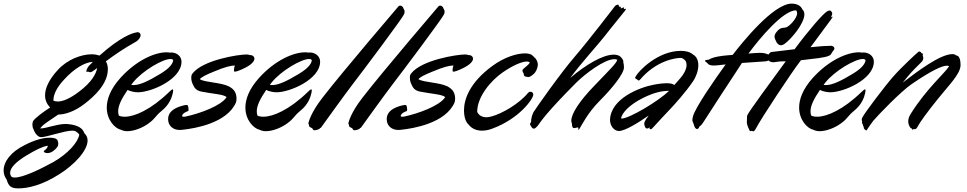

<svg xmlns="http://www.w3.org/2000/svg" viewBox="-271 -707 5342 1061"><path d="M45 106C49 101 51 95 51 88C51 85 51 82 50 79C49 69 44 60 31 57C16 54 10 54 3 54C-29 54 -75 64 -135 95C-214 134 -251 188 -251 235C-251 254 -245 271 -234 286C-224 320 -212 334 -170 334C-117 334 -39 317 58 255C137 205 213 127 213 69C213 64 212 59 211 54C209 46 203 37 195 29C187 2 159 -16 107 -21C102 -21 98 -22 93 -22C43 -22 -16 3 -48 3C-43 -14 18 -51 51 -74C88 -74 142 -91 196 -133C252 -176 325 -244 325 -325C325 -339 322 -355 314 -368C358 -401 416 -441 476 -474C496 -485 506 -501 506 -513C506 -520 500 -529 491 -529C487 -529 482 -528 474 -526C461 -523 396 -505 279 -400C267 -404 252 -407 236 -407C179 -407 102 -379 49 -321C-3 -265 -22 -217 -22 -180C-22 -152 -11 -131 6 -113C-30 -90 -82 -52 -89 -36C-91 -30 -92 -24 -92 -18C-92 -9 -90 0 -86 7C-80 26 -63 51 -44 51C-13 51 84 15 129 15C136 15 142 16 146 18C156 24 163 30 167 37C161 78 105 143 21 190C-52 230 -144 274 -189 274C-196 274 -203 273 -207 270C-213 263 -215 255 -215 248C-215 219 -180 186 -128 154C-75 122 -37 103 -7 98C-7 109 -17 119 -25 124C-28 126 -29 128 -29 130C-29 135 -19 139 -8 139C14 139 36 119 45 106ZM222 -345C215 -338 206 -321 206 -313C206 -311 207 -310 209 -310C211 -310 213 -311 215 -311C220 -311 222 -308 227 -308C231 -308 236 -309 245 -316L266 -331C260 -298 235 -253 168 -202C115 -161 75 -146 48 -146C38 -146 31 -148 24 -151C24 -185 42 -223 83 -267C139 -329 200 -364 242 -365C236 -358 229 -352 222 -345Z M684 -193 686 -207C686 -211 685 -213 683 -213C679 -213 673 -208 664 -199C562 -100 472 -62 419 -62C405 -62 394 -64 386 -68C383 -75 382 -83 382 -92C382 -123 400 -160 434 -210C447 -203 472 -197 491 -197C566 -197 732 -269 732 -366C732 -396 706 -417 675 -417C672 -417 671 -417 669 -416C663 -417 657 -418 650 -418C585 -418 484 -375 395 -277C339 -215 319 -158 319 -113C319 -43 365 3 397 10C407 15 419 18 432 18C471 18 519 -2 550 -25C591 -55 582 -61 624 -96C667 -131 679 -171 684 -193ZM615 -299C549 -259 502 -237 469 -237C464 -237 459 -237 454 -238C457 -242 460 -246 464 -251C516 -316 628 -381 671 -381C678 -381 683 -379 686 -375C685 -358 670 -332 615 -299Z M768 -93C770 -94 771 -98 771 -102C771 -109 769 -117 768 -122C766 -125 764 -127 759 -127C753 -127 746 -125 734 -122C703 -113 658 -95 658 -48C658 -11 687 11 720 11C725 11 732 11 738 10C806 3 984 -27 1033 -141C1035 -146 1036 -154 1036 -162C1036 -175 1033 -190 1027 -200C1021 -211 1010 -221 993 -230C947 -252 865 -251 833 -269C841 -280 863 -292 910 -311C974 -338 1006 -345 1027 -345C1024 -338 1022 -329 1022 -321C1022 -318 1022 -315 1023 -313C1023 -311 1024 -311 1027 -311C1034 -311 1051 -316 1085 -333C1120 -351 1135 -369 1135 -383C1135 -392 1127 -402 1116 -402C1109 -402 1103 -406 1091 -406C1047 -406 851 -376 793 -301C788 -295 786 -289 786 -277C786 -263 789 -253 795 -240C803 -223 810 -208 841 -201C898 -189 968 -186 981 -170C951 -122 831 -79 755 -63C755 -63 751 -62 746 -62C742 -62 737 -62 735 -65C737 -83 763 -91 768 -93Z M1450 -193 1452 -207C1452 -211 1451 -213 1449 -213C1445 -213 1439 -208 1430 -199C1328 -100 1238 -62 1185 -62C1171 -62 1160 -64 1152 -68C1149 -75 1148 -83 1148 -92C1148 -123 1166 -160 1200 -210C1213 -203 1238 -197 1257 -197C1332 -197 1498 -269 1498 -366C1498 -396 1472 -417 1441 -417C1438 -417 1437 -417 1435 -416C1429 -417 1423 -418 1416 -418C1351 -418 1250 -375 1161 -277C1105 -215 1085 -158 1085 -113C1085 -43 1131 3 1163 10C1173 15 1185 18 1198 18C1237 18 1285 -2 1316 -25C1357 -55 1348 -61 1390 -96C1433 -131 1445 -171 1450 -193ZM1381 -299C1315 -259 1268 -237 1235 -237C1230 -237 1225 -237 1220 -238C1223 -242 1226 -246 1230 -251C1282 -316 1394 -381 1437 -381C1444 -381 1449 -379 1452 -375C1451 -358 1436 -332 1381 -299Z M1961 -656C1955 -665 1959 -665 1952 -671C1949 -674 1945 -676 1941 -676C1937 -676 1934 -675 1931 -672C1923 -662 1626 -316 1511 -167C1445 -82 1435 -33 1433 -26C1433 -21 1437 -19 1437 -14V-11C1437 -6 1445 -3 1451 0C1459 2 1456 13 1466 13C1476 13 1497 7 1498 0H1499C1502 0 1504 -2 1508 -9C1513 -16 1630 -179 1682 -247C1734 -314 1948 -600 1960 -625C1963 -629 1965 -636 1965 -643C1965 -648 1963 -652 1961 -656Z M2182 -656C2176 -665 2180 -665 2173 -671C2170 -674 2166 -676 2162 -676C2158 -676 2155 -675 2152 -672C2144 -662 1847 -316 1732 -167C1666 -82 1656 -33 1654 -26C1654 -21 1658 -19 1658 -14V-11C1658 -6 1666 -3 1672 0C1680 2 1677 13 1687 13C1697 13 1718 7 1719 0H1720C1723 0 1725 -2 1729 -9C1734 -16 1851 -179 1903 -247C1955 -314 2169 -600 2181 -625C2184 -629 2186 -636 2186 -643C2186 -648 2184 -652 2182 -656Z M1976 -93C1978 -94 1979 -98 1979 -102C1979 -109 1977 -117 1976 -122C1974 -125 1972 -127 1967 -127C1961 -127 1954 -125 1942 -122C1911 -113 1866 -95 1866 -48C1866 -11 1895 11 1928 11C1933 11 1940 11 1946 10C2014 3 2192 -27 2241 -141C2243 -146 2244 -154 2244 -162C2244 -175 2241 -190 2235 -200C2229 -211 2218 -221 2201 -230C2155 -252 2073 -251 2041 -269C2049 -280 2071 -292 2118 -311C2182 -338 2214 -345 2235 -345C2232 -338 2230 -329 2230 -321C2230 -318 2230 -315 2231 -313C2231 -311 2232 -311 2235 -311C2242 -311 2259 -316 2293 -333C2328 -351 2343 -369 2343 -383C2343 -392 2335 -402 2324 -402C2317 -402 2311 -406 2299 -406C2255 -406 2059 -376 2001 -301C1996 -295 1994 -289 1994 -277C1994 -263 1997 -253 2003 -240C2011 -223 2018 -208 2049 -201C2106 -189 2176 -186 2189 -170C2159 -122 2039 -79 1963 -63C1963 -63 1959 -62 1954 -62C1950 -62 1945 -62 1943 -65C1945 -83 1971 -91 1976 -93Z M2449 4C2599 -51 2676 -161 2676 -184C2676 -195 2668 -200 2660 -200C2655 -200 2651 -198 2648 -195C2600 -135 2503 -78 2443 -63C2434 -61 2425 -59 2417 -59C2393 -59 2374 -70 2366 -89C2366 -173 2442 -262 2507 -307C2565 -347 2614 -367 2640 -367C2648 -367 2654 -365 2657 -361C2650 -349 2634 -338 2624 -329C2618 -324 2616 -320 2616 -316C2616 -309 2624 -303 2624 -294C2624 -281 2645 -283 2648 -281C2655 -281 2666 -287 2678 -298C2690 -308 2701 -331 2701 -351C2701 -363 2694 -381 2682 -390C2679 -394 2673 -399 2667 -404C2659 -409 2646 -412 2630 -412C2585 -412 2515 -391 2449 -342C2325 -251 2293 -159 2293 -97C2293 -69 2299 -46 2307 -33C2310 -27 2315 -22 2319 -18C2334 1 2358 15 2392 15C2409 15 2428 12 2449 4Z M3177 -334C3177 -344 3176 -355 3173 -365C3173 -365 3174 -366 3174 -367C3174 -374 3165 -388 3155 -396C3146 -402 3134 -405 3120 -405C3061 -405 2966 -350 2880 -276C2933 -350 3042 -470 3071 -508C3106 -554 3173 -634 3183 -648C3187 -653 3188 -656 3188 -657C3188 -658 3188 -659 3187 -659C3185 -659 3181 -657 3179 -657C3177 -657 3176 -657 3176 -659C3176 -659 3177 -660 3177 -661C3177 -662 3178 -663 3178 -664C3178 -665 3177 -666 3176 -666C3173 -666 3165 -661 3160 -661C3160 -661 3159 -661 3159 -662C3159 -663 3160 -665 3160 -667C3160 -669 3159 -670 3153 -670C3145 -670 3152 -681 3144 -681C3139 -681 3133 -679 3128 -674C3120 -664 2985 -487 2907 -396C2828 -305 2689 -107 2677 -87C2666 -66 2664 -44 2664 -36C2664 -29 2658 -27 2658 -22C2658 -19 2659 -15 2663 -10C2668 -1 2673 4 2679 4C2685 4 2692 -2 2702 -14C2720 -38 2742 -78 2914 -251C2964 -300 3069 -380 3124 -380C3130 -380 3135 -379 3140 -377C3137 -358 3094 -318 3017 -237C2928 -146 2886 -77 2886 -40C2886 -36 2887 -32 2888 -29C2892 -18 2888 -10 2894 -3C2896 0 2898 1 2902 1C2908 1 2917 -3 2922 -3C2926 -3 2925 3 2925 8C2925 10 2925 11 2926 11C2927 11 2928 9 2931 5C2942 -12 2976 -83 3043 -150C3109 -216 3177 -299 3177 -334Z M3559 -258C3576 -283 3588 -317 3588 -347C3588 -372 3579 -395 3558 -406C3543 -420 3517 -426 3492 -426C3364 -426 3258 -315 3242 -285C3240 -282 3239 -279 3239 -277C3239 -273 3243 -271 3248 -269C3252 -266 3256 -262 3259 -262C3261 -262 3263 -264 3266 -267C3355 -372 3462 -387 3491 -387C3500 -387 3509 -380 3517 -371C3521 -365 3523 -357 3523 -348C3523 -329 3513 -303 3486 -272C3477 -261 3466 -250 3455 -237C3449 -243 3436 -247 3415 -247C3397 -247 3373 -245 3342 -239C3262 -224 3104 -162 3100 -45C3100 -14 3119 15 3148 17C3183 17 3255 -28 3314 -69C3294 -42 3289 -32 3289 -23C3289 -21 3289 -20 3290 -18C3291 -10 3295 3 3304 3C3312 3 3314 0 3320 -4C3319 -3 3318 0 3318 3C3318 5 3319 6 3321 6C3322 6 3324 7 3325 7C3329 7 3332 4 3342 -7C3357 -23 3403 -74 3436 -108C3455 -128 3517 -196 3559 -258ZM3285 -167C3344 -196 3387 -205 3426 -205C3365 -145 3204 -52 3166 -52C3164 -52 3162 -52 3161 -53C3165 -80 3203 -127 3285 -167Z M3983 -392C3983 -405 3979 -405 3953 -413C3947 -414 3939 -415 3928 -415C3912 -415 3890 -413 3865 -411C3929 -498 4057 -650 4128 -650C4132 -646 4134 -640 4134 -634C4134 -606 4092 -562 4074 -556C4053 -550 4042 -560 4016 -525C4011 -517 4009 -511 4009 -505C4009 -494 4015 -486 4018 -478C4022 -469 4031 -457 4044 -457C4050 -457 4057 -459 4065 -465C4100 -490 4174 -576 4174 -628C4174 -638 4171 -648 4163 -655C4155 -675 4133 -687 4104 -687C4003 -687 3831 -473 3778 -404C3771 -403 3763 -402 3756 -402C3658 -394 3652 -378 3644 -377C3630 -376 3625 -374 3625 -371C3625 -368 3630 -364 3635 -361C3642 -355 3643 -345 3674 -345C3683 -345 3695 -346 3711 -348L3739 -351C3686 -278 3567 -108 3558 -62C3556 -54 3555 -48 3555 -44C3555 -34 3560 -31 3564 -16C3567 -2 3574 6 3581 6C3585 6 3589 3 3592 -3C3599 -20 3593 3 3618 -35C3639 -68 3762 -258 3829 -359L3959 -368C3979 -370 3983 -379 3983 -392Z M4326 -639C4323 -644 4320 -649 4314 -649C4311 -649 4307 -648 4301 -645C4279 -634 4197 -539 4120 -435C4056 -428 4002 -420 3995 -420C3979 -419 3980 -404 3971 -404C3967 -404 3966 -400 3966 -395C3966 -388 3968 -379 3973 -375C3982 -366 3992 -363 4002 -363C4015 -363 4028 -368 4054 -368H4071C3987 -253 3873 -99 3859 -71C3857 -66 3857 -63 3857 -60C3857 -38 3856 -35 3856 -33C3856 -19 3862 -6 3867 5C3871 15 3873 18 3876 18C3878 18 3880 16 3884 16C3886 16 3889 19 3892 19C3895 19 3900 15 3908 0C3931 -46 4104 -309 4155 -374L4204 -380C4281 -388 4311 -395 4320 -406C4328 -418 4331 -425 4336 -430C4339 -433 4340 -436 4340 -439C4340 -448 4330 -454 4321 -454C4296 -454 4254 -451 4208 -446L4321 -599C4328 -609 4330 -613 4330 -614C4330 -615 4329 -615 4329 -615C4328 -615 4323 -611 4322 -611C4322 -618 4328 -624 4328 -633C4328 -635 4327 -637 4326 -639Z M4510 -193 4512 -207C4512 -211 4511 -213 4509 -213C4505 -213 4499 -208 4490 -199C4388 -100 4298 -62 4245 -62C4231 -62 4220 -64 4212 -68C4209 -75 4208 -83 4208 -92C4208 -123 4226 -160 4260 -210C4273 -203 4298 -197 4317 -197C4392 -197 4558 -269 4558 -366C4558 -396 4532 -417 4501 -417C4498 -417 4497 -417 4495 -416C4489 -417 4483 -418 4476 -418C4411 -418 4310 -375 4221 -277C4165 -215 4145 -158 4145 -113C4145 -43 4191 3 4223 10C4233 15 4245 18 4258 18C4297 18 4345 -2 4376 -25C4417 -55 4408 -61 4450 -96C4493 -131 4505 -171 4510 -193ZM4441 -299C4375 -259 4328 -237 4295 -237C4290 -237 4285 -237 4280 -238C4283 -242 4286 -246 4290 -251C4342 -316 4454 -381 4497 -381C4504 -381 4509 -379 4512 -375C4511 -358 4496 -332 4441 -299Z M4831 -388C4831 -395 4828 -396 4828 -401C4828 -402 4828 -404 4829 -406C4830 -408 4830 -409 4830 -409C4830 -412 4826 -409 4822 -413C4817 -417 4819 -421 4812 -421C4812 -421 4810 -423 4808 -423C4807 -423 4807 -422 4805 -421C4797 -416 4710 -335 4666 -285C4621 -234 4507 -84 4494 -57C4492 -53 4491 -49 4491 -46C4491 -42 4492 -39 4493 -37V-28C4493 -26 4493 -24 4495 -22C4500 -17 4496 -12 4501 -8C4502 -7 4502 -7 4502 -2C4502 1 4503 6 4515 14C4518 14 4521 10 4524 4C4531 -6 4544 -26 4555 -40C4587 -77 4706 -200 4765 -241C4883 -322 4937 -344 4962 -344C4967 -344 4971 -343 4974 -341C4952 -305 4849 -217 4763 -80C4751 -62 4748 -48 4748 -36C4748 -24 4752 -14 4756 -7C4763 7 4765 -3 4768 5C4769 9 4770 10 4771 10C4772 10 4774 6 4780 6C4781 7 4783 7 4784 7C4790 7 4795 3 4802 -11C4811 -29 4853 -88 4913 -162C4971 -235 5037 -298 5037 -347C5037 -359 5036 -400 5014 -400C5009 -405 5001 -408 4992 -408C4924 -408 4795 -310 4717 -250C4728 -262 4735 -272 4739 -277C4760 -304 4810 -354 4820 -363C4830 -372 4831 -380 4831 -388Z"/></svg>

Font: Oregano
Style: Italic
Weight: 400
Italic angle: -12°
Designer: Astigmatic (AOETI)
Foundry: Astigmatic (AOETI)
Version: Version 1.000